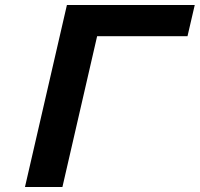

<svg xmlns="http://www.w3.org/2000/svg" viewBox="-20 -749 800 769"><path d="M230 0H80L248 -729H760L731 -604H369Z"/></svg>

Font: Miedinger
Style: Bold-Italic
Weight: 700
Italic angle: -13°
Version: Version 001.000